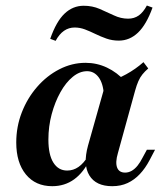

<svg xmlns="http://www.w3.org/2000/svg" viewBox="-20 -652 582 684"><path d="M166.1 11.3Q106.5 11.3 72.2 -30.6Q37.9 -72.6 37.9 -144.4Q37.9 -200.8 57.7 -251.6Q77.4 -302.4 112.1 -342.3Q146.8 -382.3 191.5 -405.2Q236.3 -428.2 284.7 -428.2Q325 -428.2 360.9 -411.3Q396.8 -394.4 426.6 -362.1L350 -314.5Q347.6 -354.8 331.5 -376.6Q315.3 -398.4 290.3 -398.4Q263.7 -398.4 239.1 -378.2Q214.5 -358.1 195.2 -323.4Q175.8 -288.7 164.1 -245.2Q152.4 -201.6 152.4 -154.8Q152.4 -100.8 170.2 -72.6Q187.9 -44.4 219.4 -44.4Q241.1 -44.4 259.7 -57.3Q278.2 -70.2 294.4 -96.8L300.8 -85.5Q278.2 -37.9 244.4 -13.3Q210.5 11.3 166.1 11.3ZM379.8 11.3Q321.8 11.3 298.4 -27Q275 -65.3 293.5 -133.1L356.5 -356.5Q396.8 -369.4 429.8 -387.5Q462.9 -405.6 491.1 -430.6L508.1 -408.1Q496 -397.6 487.5 -387.1Q479 -376.6 473 -362.9Q466.9 -349.2 461.3 -329L400 -106.5Q390.3 -73.4 397.2 -55.2Q404 -37.1 425.8 -37.1Q437.9 -37.1 449.2 -43.5Q460.5 -50 470.2 -62.1Q479.8 -74.2 487.9 -90.3L503.2 -118.5H532.3L512.9 -81.5Q497.6 -52.4 478.2 -31.9Q458.9 -11.3 434.7 0Q410.5 11.3 379.8 11.3ZM178.2 -506.5 158.9 -513.7Q180.6 -575.8 210.1 -603.6Q239.5 -631.5 278.2 -631.5Q308.9 -631.5 335.1 -620.2Q361.3 -608.9 385.9 -597.2Q410.5 -585.5 436.3 -585.5Q458.1 -585.5 474.2 -596.8Q490.3 -608.1 503.2 -632.3L523.4 -625Q501.6 -564.5 471.8 -535.9Q441.9 -507.3 403.2 -507.3Q379.8 -507.3 359.3 -514.5Q338.7 -521.8 319.8 -531Q300.8 -540.3 282.7 -547.2Q264.5 -554 246 -554Q225 -554 208.1 -542.3Q191.1 -530.6 178.2 -506.5Z"/></svg>

Font: Playfair 5pt SemiExpanded Light
Style: Bold Italic
Weight: 700
Italic angle: -15.6°
Version: Version 2.001;gftools[0.9.30]